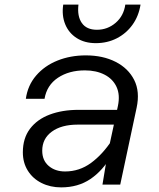

<svg xmlns="http://www.w3.org/2000/svg" viewBox="-20 -800 690 832"><path d="M424 0 446 -133 491 -341Q501 -389 485 -423.5Q469 -458 433 -476.5Q397 -495 348 -495Q279 -495 231 -463Q183 -431 173 -372H92Q100 -430 136.5 -472.5Q173 -515 229 -537.5Q285 -560 352 -560Q426 -560 481 -532Q536 -504 561.5 -453.5Q587 -403 572 -333L501 0ZM245 12Q198 12 160 -7Q122 -26 100.5 -60.5Q79 -95 79 -140Q79 -201 110 -242Q141 -283 195.5 -303.5Q250 -324 320 -324H501L487 -260H317Q246 -260 204.5 -229.5Q163 -199 163 -147Q163 -105 191 -81Q219 -57 262 -57Q324 -57 374.5 -94Q425 -131 466 -194L464 -127Q425 -60 371.5 -24Q318 12 245 12ZM395 -613Q347 -613 312.5 -635Q278 -657 262.5 -695Q247 -733 254 -780H320Q314 -730 334.5 -700.5Q355 -671 400 -671Q446 -671 481 -701Q516 -731 523 -780H589Q581 -730 554 -692.5Q527 -655 486 -634Q445 -613 395 -613Z"/></svg>

Font: Azeret Mono Thin Light
Style: Italic
Weight: 300
Italic angle: -12°
Version: Version 1.002